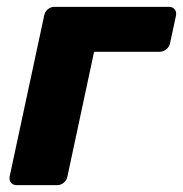

<svg xmlns="http://www.w3.org/2000/svg" viewBox="-20 -540 534 560"><path d="M28.6 0Q18 0 12.1 -7.2Q6.1 -14.5 8.1 -25.1L108.9 -494.9Q110.9 -505.5 119.4 -512.8Q128 -520 138.6 -520H472.9Q483.5 -520 489.4 -512.8Q495.4 -505.5 493.4 -494.9L476 -414Q474 -403.4 464.9 -396.1Q455.9 -388.9 445.2 -388.9H254.4L176.6 -25.1Q174.6 -14.5 166.1 -7.2Q157.5 0 146.9 0Z"/></svg>

Font: Rubik Light
Style: Italic
Weight: 300
Italic angle: -12°
Designer: Hubert and Fischer
Foundry: Hubert and Fischer
Version: Version 2.300;gftools[0.9.30]